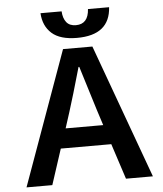

<svg xmlns="http://www.w3.org/2000/svg" viewBox="-60 -971 869 1023"><g transform="rotate(-5 374.5 -459.0)"><path d="M298 -717H455L716 0H572L510 -190H240L178 0H40ZM195 -918H308Q310 -881 327 -859.5Q344 -838 378 -838Q444 -838 449 -918H562Q553 -770 378 -770Q288 -770 243.5 -809.5Q199 -849 195 -918ZM476 -295 449 -379 376 -615H372Q327 -457 302 -379L275 -295Z"/></g></svg>

Font: Nebula Sans Semibold
Style: Regular
Weight: 600
Designer: Paul D. Hunt for Adobe (as Source Sans)
Foundry: Nebula Entertainment & Broadcasting LLC
Version: Version 1.010